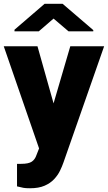

<svg xmlns="http://www.w3.org/2000/svg" viewBox="-22 -770 564 1003"><path d="M173.8 -528.3 257.8 -230 345.2 -528.3H522L309.6 78.6Q302.7 98.6 291.5 121.8Q280.3 145 260.7 166Q241.2 187 210.7 200.2Q180.2 213.4 135.3 213.4Q111.3 213.4 100.3 211.2Q89.4 209 66.9 203.6V85.9H88.4Q127.9 85.9 144.5 74.2Q161.1 62.5 168.5 40L182.1 5.4L-2.4 -528.3ZM305.2 -750 465.3 -612.8V-606.4H335.9L257.8 -672.9L180.7 -606.4H53.7V-614.7L210.9 -750Z"/></svg>

Font: Vazirmatn UI Black
Style: Regular
Weight: 900
Designer: Saber Rastikerdar
Foundry: Saber Rastikerdar
Version: Version 33.003